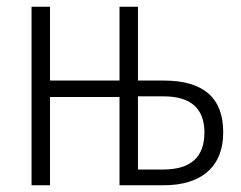

<svg xmlns="http://www.w3.org/2000/svg" viewBox="-20 -552 718 572"><path d="M74 0V-532H129V-312H336V-532H391V-312H468Q645 -312 645 -158Q645 -82 599 -41Q553 0 466 0H336V-263H129V0ZM391 -47H466Q589 -47 589 -157Q589 -265 467 -265H391Z"/></svg>

Font: Noto Sans Condensed Light
Style: Regular
Weight: 300
Width: 3
Designer: Monotype Design Team
Foundry: Monotype Imaging Inc.
Version: Version 2.013; ttfautohint (v1.8.4.7-5d5b)